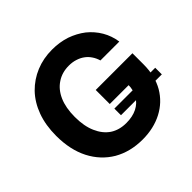

<svg xmlns="http://www.w3.org/2000/svg" viewBox="-181 -925 1123 1123"><g transform="rotate(-45 380.5 -363.5)"><path d="M742.2 -235.4Q742.2 -221.7 742.2 -180.7Q657.2 -180.7 404.3 -180.7Q404.3 -194.3 404.3 -235.4Q488.3 -235.4 742.2 -235.4ZM545.9 -492.2Q538.1 -518.6 524.4 -538.1Q510.7 -558.6 491.2 -572.3Q472.7 -585.9 447.3 -593.8Q422.9 -601.6 393.6 -601.6Q336.9 -601.6 294.9 -573.2Q252.9 -545.9 229.5 -493.2Q206.1 -440.4 206.1 -364.3Q206.1 -288.1 229.5 -235.4Q252.9 -181.6 294.9 -153.3Q336.9 -126 394.5 -126Q446.3 -126 483.4 -144.5Q520.5 -163.1 540 -197.3Q560.5 -231.4 560.5 -278.3Q570.3 -276.4 591.8 -273.4Q544.9 -273.4 404.3 -273.4Q404.3 -302.7 404.3 -389.6Q480.5 -389.6 708 -389.6Q708 -366.2 708 -297.9Q708 -202.1 668 -132.8Q627.9 -64.5 556.6 -27.3Q485.4 9.8 393.6 9.8Q292 9.8 213.9 -35.2Q136.7 -81.1 93.8 -164.1Q50.8 -248 50.8 -363.3Q50.8 -451.2 76.2 -520.5Q101.6 -589.8 148.4 -638.7Q195.3 -686.5 256.8 -711.9Q318.4 -737.3 390.6 -737.3Q452.1 -737.3 505.9 -719.7Q558.6 -701.2 600.6 -668.9Q641.6 -635.7 668 -590.8Q694.3 -545.9 702.1 -492.2Q649.4 -492.2 545.9 -492.2Z"/></g></svg>

Font: DeepSea
Style: Bold
Weight: 700
Designer: Stem
Version: Version 3.019;git-0a5106e0b